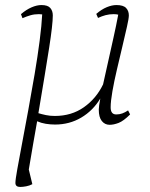

<svg xmlns="http://www.w3.org/2000/svg" viewBox="-20 -482 594 760"><path d="M198 11Q179 11 161 8Q143 5 127 -2Q119 41 111 89Q103 137 94 189L108 247Q97 253 83.5 255.5Q70 258 60 258Q41 258 41 242Q41 229 48.5 187.5Q56 146 67.5 85Q79 24 92 -46.5Q105 -117 117 -188Q129 -259 137 -321Q145 -383 147 -425Q140 -426 134 -426Q116 -426 100.5 -421.5Q85 -417 69 -410L63 -426Q84 -444 105 -453Q126 -462 144 -462Q169 -462 179 -450.5Q189 -439 189 -421Q189 -385 174.5 -292.5Q160 -200 132 -34Q145 -30 161.5 -26.5Q178 -23 197 -23Q263 -23 312 -57.5Q361 -92 388 -148Q397 -188 407.5 -235.5Q418 -283 429 -332Q440 -381 448 -424Q440 -426 430 -426Q413 -426 398 -422Q383 -418 368 -411L361 -427Q382 -445 402.5 -453.5Q423 -462 441 -462Q468 -462 479 -450.5Q490 -439 490 -421Q490 -409 482.5 -376Q475 -343 464.5 -298.5Q454 -254 443 -207.5Q432 -161 425 -121Q418 -81 418 -57Q418 -29 440 -29Q453 -29 464 -33Q475 -37 487 -45L495 -29Q469 -3 449.5 4.5Q430 12 414 12Q395 12 383 -3Q371 -18 371 -48Q371 -61 377 -92Q348 -44 301.5 -16.5Q255 11 198 11Z"/></svg>

Font: Petrona ExtraLight
Style: Italic
Weight: 200
Italic angle: -9°
Designer: Ringo R. Seeber
Foundry: Ringo R. Seeber
Version: Version 2.001; ttfautohint (v1.8.3)